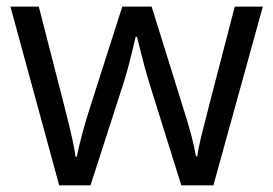

<svg xmlns="http://www.w3.org/2000/svg" viewBox="-20 -555 818 575"><path d="M522.9 0 424.8 -314Q415.5 -342.8 390.1 -444.8H386.2Q366.7 -359.4 352.1 -313L251 0H157.2L11.2 -535.2H96.2Q147.9 -333.5 175 -228Q202.1 -122.6 206.1 -85.9H210Q215.3 -113.8 227.3 -158Q239.3 -202.1 248 -228L346.2 -535.2H434.1L529.8 -228Q557.1 -144 566.9 -86.9H570.8Q572.8 -104.5 581.3 -141.1Q589.8 -177.7 683.1 -535.2H767.1L619.1 0Z"/></svg>

Font: f0_18033 
Style: Regular
Weight: 400
Foundry: Ascender Corporation
Version: Version 1.10